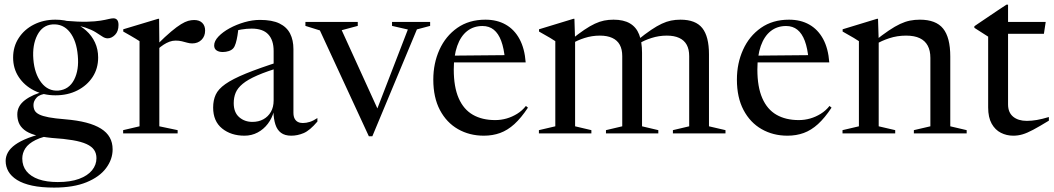

<svg xmlns="http://www.w3.org/2000/svg" viewBox="-20 -590 4660 849"><path d="M219.5 239.5Q163 239.5 122.2 230.8Q81.5 222 55.5 205.8Q29.5 189.5 17.2 168Q5 146.5 5 121.5Q5 102 15 84Q25 66 47 50Q69 34 105.2 20Q141.5 6 194 -5.5H225.5V4.5Q169.5 13 137.5 29Q105.5 45 92 66Q78.5 87 78.5 111Q78.5 144 97.2 167.2Q116 190.5 151 202.8Q186 215 235.5 215Q291.5 215 329.5 201Q367.5 187 387 163Q406.5 139 406.5 109.5Q406.5 88 396 72.8Q385.5 57.5 362.5 47Q339.5 36.5 301.8 30Q264 23.5 209.5 20Q163 15.5 133.2 6.5Q103.5 -2.5 86.8 -16.2Q70 -30 63.2 -47Q56.5 -64 56.5 -84.5Q56.5 -121.5 90.2 -147.2Q124 -173 181.5 -187.5L189.5 -176.5Q155.5 -173.5 141.8 -158.2Q128 -143 128 -126Q128 -112 133.2 -101.8Q138.5 -91.5 153.2 -84Q168 -76.5 195.8 -71.2Q223.5 -66 268 -62.5Q322 -58 361.2 -47.8Q400.5 -37.5 426.5 -21.2Q452.5 -5 465.2 17.8Q478 40.5 478 70.5Q478 114.5 449.2 153.2Q420.5 192 362.8 215.8Q305 239.5 219.5 239.5ZM225 -168.5Q172.5 -168.5 130 -190.2Q87.5 -212 62.8 -249.5Q38 -287 38 -335.5Q38 -384 62.8 -422Q87.5 -460 130 -481.5Q172.5 -503 225 -503Q266 -503 300.5 -490.5Q335 -478 360.5 -455.2Q386 -432.5 400 -402.2Q414 -372 414 -335.5Q414 -287 389.5 -249.5Q365 -212 322.2 -190.2Q279.5 -168.5 225 -168.5ZM238.5 -189.5Q285.5 -194 307.8 -237.5Q330 -281 324 -344Q318.5 -410 288.8 -447.8Q259 -485.5 211.5 -482Q167.5 -478.5 145 -434.8Q122.5 -391 127.5 -328Q132.5 -264 162.5 -225Q192.5 -186 238.5 -189.5ZM288.5 -480 269 -498Q327.5 -493 365 -494Q402.5 -495 425 -498.8Q447.5 -502.5 460.2 -505.8Q473 -509 481.5 -509Q492 -509 498 -502Q504 -495 504 -479.5Q504 -451.5 488.8 -436Q473.5 -420.5 456 -420.5Q444.5 -420.5 432.5 -428.5Q420.5 -436.5 403 -447.5Q385.5 -458.5 358.2 -467.8Q331 -477 288.5 -480Z M838.5 -501.5Q861.5 -501.5 874.2 -489Q887 -476.5 887 -455Q887 -429.5 871 -413.8Q855 -398 830 -398Q819 -398 807.8 -401.2Q796.5 -404.5 784 -407.5Q771.5 -410.5 756.5 -410.5Q742.5 -410.5 729.2 -405.5Q716 -400.5 703.2 -392.2Q690.5 -384 678 -372.5L675.5 -393.5Q711 -429 736.8 -450.5Q762.5 -472 780.5 -483Q798.5 -494 812.2 -497.8Q826 -501.5 838.5 -501.5ZM684.5 -411V-31.5L765.5 -14.5V0H524.5V-14.5L597 -31.5V-408Q590.5 -412.5 580.8 -418.2Q571 -424 557.2 -432.2Q543.5 -440.5 525 -450.5V-460.5L679.5 -507H683.5Z M1222 -319.5 1228 -295Q1160 -275 1117.8 -256.5Q1075.5 -238 1053 -219.2Q1030.5 -200.5 1022 -179.8Q1013.5 -159 1013.5 -134Q1013.5 -93 1037.5 -72Q1061.5 -51 1096 -51Q1123.5 -51 1144.5 -62.5Q1165.5 -74 1177.8 -95.2Q1190 -116.5 1190 -146V-364.5Q1190 -412.5 1166.2 -438Q1142.5 -463.5 1093 -463.5Q1070.5 -463.5 1047 -459.5Q1023.5 -455.5 1008.5 -448L1034.5 -468.5Q1033 -451 1030 -432.5Q1027 -414 1022.5 -399Q1018 -384 1011.5 -376.5Q1004.5 -368.5 991.8 -364.2Q979 -360 965 -360Q948 -360 937.5 -367.2Q927 -374.5 927 -389Q927 -408.5 946 -428.5Q965 -448.5 995.2 -465Q1025.5 -481.5 1061 -491.8Q1096.5 -502 1129.5 -502Q1183.5 -502 1215.8 -486.2Q1248 -470.5 1262.8 -441.5Q1277.5 -412.5 1277.5 -373V-92Q1277.5 -75.5 1282.8 -65.5Q1288 -55.5 1297.2 -50.8Q1306.5 -46 1319 -46Q1334.5 -46 1350.5 -51.2Q1366.5 -56.5 1383.5 -68V-52.5Q1350 -13 1322.8 -1.5Q1295.5 10 1268 10Q1239.5 10 1222.5 -2.8Q1205.5 -15.5 1197.8 -39.5Q1190 -63.5 1189 -97L1191 -98Q1183 -67 1164.2 -42.5Q1145.5 -18 1119 -4Q1092.5 10 1061 10Q1001.5 10 962 -22Q922.5 -54 922.5 -114.5Q922.5 -146.5 933.8 -171.2Q945 -196 976.5 -218.2Q1008 -240.5 1067.2 -264.8Q1126.5 -289 1222 -319.5Z M1823.5 -460 1626.5 12.5H1611L1394.5 -455.5L1330.5 -475.5V-493H1562V-475.5L1491 -456.5L1659 -88H1640L1783.5 -459.5L1713.5 -475.5V-493H1882V-475.5Z M2126.5 -503Q2178 -503 2216.2 -481.2Q2254.5 -459.5 2277.2 -417.5Q2300 -375.5 2304.5 -314H1979L1979.5 -344L2251 -346.5L2213 -326.5Q2208.5 -376.5 2196.2 -409.2Q2184 -442 2163.5 -458.5Q2143 -475 2113.5 -475Q2074 -475 2045.5 -452.5Q2017 -430 2001.8 -387Q1986.5 -344 1986.5 -282.5Q1986.5 -205.5 2008.2 -155.8Q2030 -106 2071 -82.5Q2112 -59 2169.5 -59Q2195.5 -59 2220 -66Q2244.5 -73 2266.8 -86.8Q2289 -100.5 2305.5 -121.5L2314.5 -114Q2284.5 -68.5 2254.5 -41.2Q2224.5 -14 2191.5 -2Q2158.5 10 2119.5 10Q2056 10 2005.2 -19Q1954.5 -48 1925.2 -103.5Q1896 -159 1896 -238Q1896 -310 1923.2 -370.2Q1950.5 -430.5 2002.2 -466.8Q2054 -503 2126.5 -503Z M2523 -411V-31.5L2595 -14.5V0H2363V-14.5L2435.5 -31.5V-408Q2427.5 -413.5 2412.5 -422.5Q2397.5 -431.5 2363.5 -450.5V-460.5L2516 -507H2520ZM2819 -356.5V-31.5L2891 -14.5V0H2659.5V-14.5L2731.5 -31.5V-342Q2731.5 -372 2720.5 -392Q2709.5 -412 2687.5 -422.2Q2665.5 -432.5 2632.5 -432.5Q2597.5 -432.5 2564.8 -422Q2532 -411.5 2512 -398.5L2503.5 -413Q2537.5 -440.5 2563.5 -458Q2589.5 -475.5 2610.5 -485.2Q2631.5 -495 2651.2 -499Q2671 -503 2693 -503Q2737.5 -503 2765.5 -486.5Q2793.5 -470 2806.2 -437.5Q2819 -405 2819 -356.5ZM3115 -350V-31.5L3188 -14.5V0H2955.5V-14.5L3027.5 -31.5V-342Q3027.5 -372 3016.5 -392Q3005.5 -412 2983.5 -422.2Q2961.5 -432.5 2928.5 -432.5Q2893.5 -432.5 2860.8 -422Q2828 -411.5 2808 -398.5L2799.5 -413Q2833.5 -440.5 2859.5 -458Q2885.5 -475.5 2906.5 -485.2Q2927.5 -495 2947.2 -499Q2967 -503 2989 -503Q3056 -503 3085.5 -465.8Q3115 -428.5 3115 -350Z M3469 -503Q3520.5 -503 3558.8 -481.2Q3597 -459.5 3619.8 -417.5Q3642.5 -375.5 3647 -314H3321.5L3322 -344L3593.5 -346.5L3555.5 -326.5Q3551 -376.5 3538.8 -409.2Q3526.5 -442 3506 -458.5Q3485.5 -475 3456 -475Q3416.5 -475 3388 -452.5Q3359.5 -430 3344.2 -387Q3329 -344 3329 -282.5Q3329 -205.5 3350.8 -155.8Q3372.5 -106 3413.5 -82.5Q3454.5 -59 3512 -59Q3538 -59 3562.5 -66Q3587 -73 3609.2 -86.8Q3631.5 -100.5 3648 -121.5L3657 -114Q3627 -68.5 3597 -41.2Q3567 -14 3534 -2Q3501 10 3462 10Q3398.5 10 3347.8 -19Q3297 -48 3267.8 -103.5Q3238.5 -159 3238.5 -238Q3238.5 -310 3265.8 -370.2Q3293 -430.5 3344.8 -466.8Q3396.5 -503 3469 -503Z M3865.5 -411V-31.5L3938.5 -14.5V0H3705.5V-14.5L3778 -31.5V-408Q3770 -413.5 3755 -422.5Q3740 -431.5 3706 -450.5V-460.5L3858.5 -507H3862.5ZM4021 -14.5 4094 -31.5V-334Q4094 -366.5 4082.2 -388.2Q4070.5 -410 4047 -421.2Q4023.5 -432.5 3986.5 -432.5Q3947 -432.5 3911.8 -420.8Q3876.5 -409 3855.5 -395.5L3846 -407.5Q3882 -436 3909.8 -454.8Q3937.5 -473.5 3960 -484Q3982.5 -494.5 4003.5 -498.8Q4024.5 -503 4047.5 -503Q4118.5 -503 4150.2 -463.8Q4182 -424.5 4182 -340V-31.5L4254.5 -14.5V0H4021Z M4437.5 -128.5Q4437.5 -92.5 4460 -74Q4482.5 -55.5 4520.5 -55.5Q4541.5 -55.5 4564.8 -59.5Q4588 -63.5 4618 -72.5V-56.5Q4575.5 -30.5 4548.2 -16Q4521 -1.5 4501.2 4.2Q4481.5 10 4460.5 10Q4431 10 4405.8 -2.8Q4380.5 -15.5 4365 -43.2Q4349.5 -71 4349.5 -115V-428L4288.5 -467V-474Q4294.5 -478.5 4304.8 -485.2Q4315 -492 4328.2 -501Q4341.5 -510 4357.5 -520.8Q4373.5 -531.5 4392 -544Q4410.5 -556.5 4430.5 -569.5H4437.5V-475.5ZM4407 -440.5V-493H4604L4596 -440.5Z"/></svg>

Font: Newsreader 60pt
Style: Regular
Weight: 400
Designer: Hugues Gentile
Foundry: Production Type
Version: Version 1.003